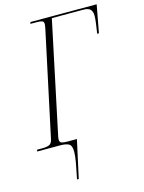

<svg xmlns="http://www.w3.org/2000/svg" viewBox="-151 -792 808 1081"><g transform="rotate(-15 253.0 -252.0)"><path d="M-16 0 -14 -10H16Q43 -10 57.5 -16.5Q72 -23 77 -47L207 -655Q211 -676 211 -683Q211 -696 201.5 -700Q192 -704 170 -704H133L136 -714H522L492 -553H482Q487 -587 490.5 -612.5Q494 -638 494 -655Q494 -679 482.5 -691.5Q471 -704 441 -704H258L120 -51Q119 -45 118.5 -41Q118 -37 118 -33Q118 -18 129 -14Q140 -10 162 -10H218V-9L170 210H160Q172 153 178.5 115.5Q185 78 185 55Q185 19 168.5 9.5Q152 0 118 0Z"/></g></svg>

Font: Noto Serif Display Condensed ExtraLight
Style: Italic
Weight: 200
Width: 3
Italic angle: -12°
Designer: Monotype Design Team
Foundry: Monotype Imaging Inc.
Version: Version 2.009